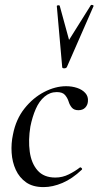

<svg xmlns="http://www.w3.org/2000/svg" viewBox="-20 -751 402 784"><path d="M158 13Q114 13 86.5 -6.5Q59 -26 44.5 -57.5Q30 -89 27.5 -127Q25 -165 33 -202Q45 -264 80 -308Q115 -352 160.5 -375.5Q206 -399 250 -399Q274 -399 295 -392Q316 -385 328.5 -371Q341 -357 339 -337Q338 -322 328 -311.5Q318 -301 300 -301Q282 -301 273 -312Q264 -323 260 -337Q256 -350 246 -362.5Q236 -375 212 -375Q184 -375 162 -356.5Q140 -338 126 -306Q112 -274 104 -234Q95 -179 101.5 -131.5Q108 -84 133.5 -55Q159 -26 206 -26Q235 -26 261 -39Q287 -52 306 -67Q309 -69 313 -65Q317 -61 314 -58Q275 -21 235 -4Q195 13 158 13ZM234 -477 212 -726Q212 -729 217.5 -729.5Q223 -730 224 -727L262 -588L351 -730Q353 -732 358 -730.5Q363 -729 362 -726L253 -477Q250 -472 242 -472Q234 -472 234 -477Z"/></svg>

Font: Cormorant Garamond Light Medium
Style: Italic
Weight: 500
Italic angle: -10°
Version: Version 4.001